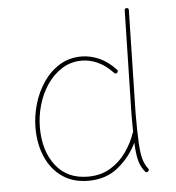

<svg xmlns="http://www.w3.org/2000/svg" viewBox="-50 -720 704 767"><g transform="rotate(-5 302.0 -336.0)"><path d="M289.1 -496.1Q323.7 -496.1 359.1 -480.7Q394.5 -465.3 426.3 -431.2Q432.1 -425.3 425.8 -418.9Q419.9 -413.1 413.6 -419.4Q383.8 -451.2 352.1 -465.3Q320.3 -479.5 289.1 -479.5Q245.1 -479.5 210 -457.5Q174.8 -435.5 149.9 -399.2Q125 -362.8 112.1 -317.9Q99.1 -272.9 99.1 -227.1Q99.1 -133.8 145 -74.7Q190.9 -15.6 274.4 -15.6Q325.2 -15.6 363.5 -38.6Q401.9 -61.5 428 -98.6Q454.1 -135.7 467.8 -177.2L468.8 -178.7Q468.3 -194.3 468.3 -211.9Q468.3 -229.5 468.3 -249.5L477.5 -664.6Q477.5 -672.9 485.8 -672.9Q494.1 -672.9 494.1 -664.6L484.9 -249.5Q484.9 -176.8 487.1 -134Q489.3 -91.3 495.8 -67.6Q502.4 -43.9 515.6 -27.3Q521 -21 514.2 -15.1Q507.8 -9.8 502 -16.6Q485.4 -36.6 478.5 -62.7Q471.7 -88.9 469.7 -134.8Q443.8 -80.1 395 -39.6Q346.2 1 274.4 1Q212.9 1 169.9 -28.8Q127 -58.6 104.2 -110.4Q81.5 -162.1 81.5 -227.1Q81.5 -274.4 95.2 -322Q108.9 -369.6 135.5 -408.9Q162.1 -448.2 200.7 -472.2Q239.3 -496.1 289.1 -496.1Z"/></g></svg>

Font: Mikhak-FD Thin
Style: Regular
Weight: 100
Designer: Amin Abedi
Version: Version 3.2